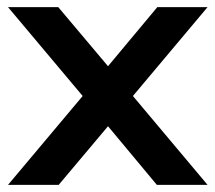

<svg xmlns="http://www.w3.org/2000/svg" viewBox="-20 -520 606 540"><path d="M563.8 -500 353.8 -250 563.8 0H421.2L283.8 -165L145 0H2.5L212.5 -250L2.5 -500H143.8L283.8 -333.8L422.5 -500Z"/></svg>

Font: Now Alt Medium
Style: Regular
Weight: 500
Designer: Alfredo Marco Pradil
Foundry: Alfredo Marco Pradil
Version: Version 1.002;PS 001.002;hotconv 1.0.88;makeotf.lib2.5.64775